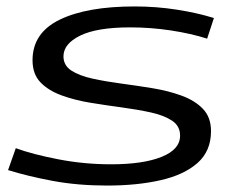

<svg xmlns="http://www.w3.org/2000/svg" viewBox="-20 -566 738 596"><path d="M5 -38 29 -106Q81 -87 161 -71.5Q241 -56 325 -56Q424 -56 481.5 -79Q539 -102 539 -145Q539 -175 514 -191.5Q489 -208 448 -217Q407 -226 358.5 -232.5Q310 -239 261 -247Q212 -255 171 -270Q130 -285 105.5 -310.5Q81 -336 81 -379Q81 -464 165.5 -505Q250 -546 398 -546Q465 -546 529 -536Q593 -526 644 -510L623 -446Q573 -462 510.5 -471.5Q448 -481 384 -481Q281 -481 229 -455.5Q177 -430 177 -391Q177 -363 201.5 -347Q226 -331 267 -322Q308 -313 357 -306.5Q406 -300 454.5 -292Q503 -284 544 -269Q585 -254 610 -228Q635 -202 635 -159Q635 -97 593 -60Q551 -23 478 -6.5Q405 10 313 10Q221 10 143.5 -4.5Q66 -19 5 -38Z"/></svg>

Font: Georama ExtraExtended
Style: Italic
Weight: 400
Width: 8
Italic angle: -9°
Designer: Jean-Baptiste Levee
Foundry: Production Type
Version: Version 1.000